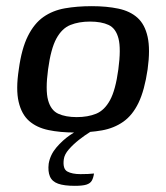

<svg xmlns="http://www.w3.org/2000/svg" viewBox="-20 -424 539 623"><path d="M223 6Q175 6 137 -2Q99 -10 74.5 -31.5Q50 -53 40.5 -93.5Q31 -134 41 -199Q50 -266 70.5 -307Q91 -348 121 -369Q151 -390 190.5 -397Q230 -404 278 -404Q326 -404 364 -396Q402 -388 426 -366.5Q450 -345 459 -304.5Q468 -264 459 -199Q449 -131 429.5 -90.5Q410 -50 380 -29Q350 -8 311 -1Q272 6 223 6ZM229 -44Q265 -44 292 -55Q319 -66 337 -99Q355 -132 364 -199Q373 -266 364.5 -299Q356 -332 332.5 -343Q309 -354 272 -354Q236 -354 208.5 -343Q181 -332 163 -299Q145 -266 136 -199Q127 -132 136 -99Q145 -66 169 -55Q193 -44 229 -44ZM223 179Q188 179 168.5 172Q149 165 142 148.5Q135 132 138 107Q143 78 163 54.5Q183 31 207 14.5Q231 -2 246 -9H298Q289 -6 272 4.5Q255 15 236.5 29.5Q218 44 203.5 60.5Q189 77 187 93Q183 124 198.5 132.5Q214 141 241 141Q257 141 265.5 140.5Q274 140 278.5 139.5Q283 139 285 139Q283 153 278 162Q273 171 260.5 175Q248 179 223 179Z"/></svg>

Font: Genos Medium
Style: Italic
Weight: 500
Italic angle: -8°
Designer: Robert E. Leuschke
Foundry: Robert E. Leuschke
Version: Version 1.010